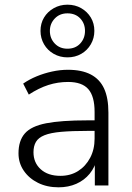

<svg xmlns="http://www.w3.org/2000/svg" viewBox="-20 -792 562 820"><path d="M230 8Q181 8 142.5 -11Q104 -30 81.5 -63Q59 -96 59 -137Q59 -191 86 -222Q113 -253 177 -265.5Q241 -278 353 -278H396V-233H354Q287 -233 241.5 -229Q196 -225 170 -214.5Q144 -204 133.5 -186Q123 -168 123 -142Q123 -97 154 -69Q185 -41 238 -41Q281 -41 313.5 -61.5Q346 -82 365 -118Q384 -154 384 -200V-314Q384 -381 357 -411.5Q330 -442 271 -442Q227 -442 186.5 -429Q146 -416 103 -388L79 -435Q105 -453 136.5 -466Q168 -479 202.5 -486.5Q237 -494 270 -494Q329 -494 367.5 -474Q406 -454 424.5 -414Q443 -374 443 -311V0H385V-117H395Q386 -78 363 -50Q340 -22 306 -7Q272 8 230 8ZM268 -547Q236 -547 209.5 -562Q183 -577 168 -603Q153 -629 153 -660Q153 -692 168 -717Q183 -742 209.5 -757Q236 -772 268 -772Q301 -772 327 -757Q353 -742 368 -717Q383 -692 383 -660Q383 -629 368 -603Q353 -577 327 -562Q301 -547 268 -547ZM268 -584Q302 -584 322.5 -606Q343 -628 343 -660Q343 -692 322.5 -713.5Q302 -735 268 -735Q235 -735 214 -713Q193 -691 193 -660Q193 -628 214 -606Q235 -584 268 -584Z"/></svg>

Font: Nunito Sans 12pt ExtraLight 12pt Light
Style: Regular
Weight: 300
Version: Version 3.101;gftools[0.9.27]